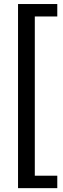

<svg xmlns="http://www.w3.org/2000/svg" viewBox="-20 -745 318 972"><path d="M71.3 207.5V-724.6H270V-661.6H156.2V144.5H270V207.5Z"/></svg>

Font: Liberation Sans
Style: Regular
Weight: 400
Designer: Steve Matteson
Foundry: Ascender Corporation
Version: Version 2.00.1